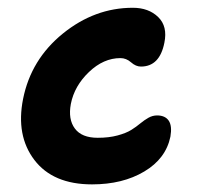

<svg xmlns="http://www.w3.org/2000/svg" viewBox="-20 -465 524 499"><path d="M219.2 14.2Q117.7 14.2 69.3 -49.3Q21 -112.8 40 -208Q60.5 -310.5 143.3 -377.7Q226.1 -444.8 325.2 -444.8Q366.2 -444.8 391.1 -420.7Q416 -396.5 407.2 -354Q395 -292 346.2 -292Q333 -292 320.6 -303Q308.1 -314 293 -314Q249 -314 211.2 -277.8Q173.3 -241.7 164.1 -194.8Q156.7 -154.8 174.6 -130.9Q192.4 -106.9 233.9 -106.9Q263.2 -106.9 285.6 -113Q308.1 -119.1 321.3 -127.4Q334.5 -135.7 344.7 -144.3Q355 -152.8 365.7 -158.9Q376.5 -165 388.2 -165Q409.2 -165 418.5 -151.4Q427.7 -137.7 422.9 -109.9Q411.1 -52.7 355 -19.3Q298.8 14.2 219.2 14.2Z"/></svg>

Font: Shantell Sans Irregular Bouncy
Style: Italic
Weight: 600
Italic angle: -11.31°
Designer: Stephen Nixon, Anya Danilova, Shantell Martin
Foundry: Arrow Type
Version: Version 1.006;[9816181b4]